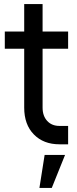

<svg xmlns="http://www.w3.org/2000/svg" viewBox="-20 -700 376 940"><path d="M271 6.5Q193 6.5 145.8 -41.8Q98.5 -90 98.5 -173V-461.5H3.5V-545.5H98.5V-680H188.5V-545.5H313.5V-461.5H188.5V-173Q188.5 -132.5 211 -108Q233.5 -83.5 271 -83.5H313.5V6.5ZM173 220 198.5 58.5H298.5L233.5 220Z"/></svg>

Font: Mohave Light Medium
Style: Regular
Weight: 500
Version: Version 2.003